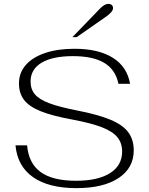

<svg xmlns="http://www.w3.org/2000/svg" viewBox="-20 -962 771 992"><path d="M60 -211H120Q128 -118 190 -73Q252 -28 373 -28Q486 -28 548.5 -67.5Q611 -107 611 -179Q611 -223 586.5 -253Q562 -283 506.5 -304.5Q451 -326 355 -344Q251 -363 191 -387Q131 -411 104.5 -445.5Q78 -480 78 -531Q78 -586 113 -626Q148 -666 212.5 -688Q277 -710 365 -710Q489 -710 563 -663.5Q637 -617 652 -529H592Q577 -602 519 -637Q461 -672 357 -672Q252 -672 195 -638Q138 -604 138 -541Q138 -501 160.5 -474.5Q183 -448 235 -428.5Q287 -409 379 -391Q487 -370 550.5 -343.5Q614 -317 642.5 -279Q671 -241 671 -185Q671 -94 592.5 -42Q514 10 375 10Q232 10 151 -46.5Q70 -103 60 -211ZM499 -920Q521 -942 540 -942Q551 -942 557.5 -936Q564 -930 564 -920Q564 -901 528 -876L376 -770H354Z"/></svg>

Font: Fahkwang ExtraLight
Style: Regular
Weight: 275
Designer: Suppakit Chalermlarp | Katatrad Co.,Ltd.
Foundry: Cadson Demak Co.,Ltd.
Version: Version 1.000; ttfautohint (v1.6)